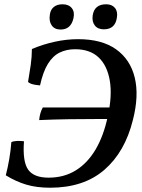

<svg xmlns="http://www.w3.org/2000/svg" viewBox="-20 -868 665 897"><path d="M214 9Q151 9 102.5 -5.5Q54 -20 7 -49Q16 -83 23 -123.5Q30 -164 33 -204Q44 -209 60 -209.5Q76 -210 92 -208Q85 -113 111.5 -75.5Q138 -38 207 -38Q279 -38 334 -72Q389 -106 426.5 -169.5Q464 -233 483 -322Q505 -420 493 -491Q481 -562 440.5 -600Q400 -638 331 -638Q291 -638 259 -622.5Q227 -607 204 -570Q181 -533 167 -469Q157 -470 146.5 -471.5Q136 -473 127 -476Q118 -479 111 -485Q118 -525 123.5 -564Q129 -603 129 -639Q181 -661 236 -673Q291 -685 345 -685Q456 -685 522.5 -637.5Q589 -590 609.5 -505.5Q630 -421 601 -308Q564 -158 467.5 -74.5Q371 9 214 9ZM163 -307Q166 -341 180 -366H589L565 -312Q503 -312 436 -312Q369 -312 300 -311Q231 -310 163 -307ZM263 -730Q235 -730 221.5 -749.5Q208 -769 213 -800Q216 -823 231.5 -835.5Q247 -848 272 -848Q301 -848 315.5 -830Q330 -812 323 -782Q311 -730 263 -730ZM465 -731Q437 -731 423 -749Q409 -767 413 -796Q421 -848 476 -848Q503 -848 517 -831Q531 -814 526 -785Q518 -731 465 -731Z"/></svg>

Font: Vollkorn Medium
Style: Italic
Weight: 500
Italic angle: -11°
Designer: Friedrich Althausen
Foundry: Friedrich Althausen
Version: Version 5.000